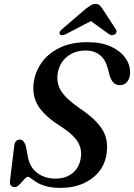

<svg xmlns="http://www.w3.org/2000/svg" viewBox="-20 -922 667 954"><path d="M281 11.5Q237.5 11.5 208.8 3.2Q180 -5 162.5 -16Q145 -27 135 -35.2Q125 -43.5 118.5 -43.5Q112.5 -43.5 105 -35.8Q97.5 -28 88.8 -18Q80 -8 71.2 -0.2Q62.5 7.5 54 7.5Q41 7.5 34.5 0.2Q28 -7 29.5 -22L50.5 -196Q52 -212 59.2 -220.2Q66.5 -228.5 78 -228.5Q89 -228.5 95.8 -220.8Q102.5 -213 108 -198.5L117 -151.5Q125 -94 163.2 -64.2Q201.5 -34.5 256 -34.5Q290.5 -34.5 317 -47Q343.5 -59.5 360 -82.2Q376.5 -105 381 -135.5Q389 -179.5 366.5 -217Q344 -254.5 277.5 -297Q202.5 -345 171 -394Q139.5 -443 147 -508.5Q153.5 -562.5 185.5 -609Q217.5 -655.5 275.2 -684Q333 -712.5 414.5 -712.5Q484.5 -712.5 532 -690.2Q579.5 -668 603.8 -632.8Q628 -597.5 626.5 -558.5Q625.5 -533 612.2 -516Q599 -499 576.5 -499Q557 -499 545.2 -510Q533.5 -521 525.5 -544.5L516 -580.5Q504.5 -626 476.2 -648.5Q448 -671 406.5 -671Q366 -671 336 -655.2Q306 -639.5 288.2 -613.5Q270.5 -587.5 266.5 -555Q259.5 -508 284.2 -469.2Q309 -430.5 373 -386Q431.5 -347 462.8 -312.5Q494 -278 504.8 -242.8Q515.5 -207.5 510.5 -167Q505.5 -113.5 475 -73.2Q444.5 -33 394.5 -10.8Q344.5 11.5 281 11.5ZM460 -832H411L520 -753.5Q536 -742 550 -751Q555.5 -754.5 558.2 -761.5Q561 -768.5 555.5 -776.5L488.5 -879.5Q481 -890 474.2 -896.2Q467.5 -902.5 454.5 -902.5Q442 -902.5 431.8 -896.2Q421.5 -890 407.5 -879.5L287.5 -776.5Q278 -768.5 276.2 -761.5Q274.5 -754.5 278 -751Q282.5 -746.5 290.5 -747.2Q298.5 -748 309.5 -753.5Z"/></svg>

Font: Fraunces Medium
Style: Italic
Weight: 500
Italic angle: -16°
Version: Version 1.000;[b76b70a41]